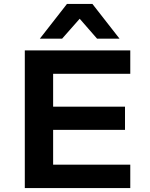

<svg xmlns="http://www.w3.org/2000/svg" viewBox="-20 -963 768 983"><path d="M107 0V-705H647V-585H252V-417H620V-298H252V-120H647V0ZM184 -765 323 -943H453L592 -765H477L388 -867L298 -765Z"/></svg>

Font: Nunito Sans 7pt SemiExpanded
Style: Bold
Weight: 700
Width: 6
Designer: Vernon Adams
Foundry: Vernon Adams
Version: Version 3.101;gftools[0.9.27]